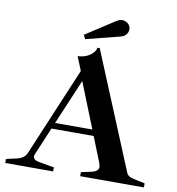

<svg xmlns="http://www.w3.org/2000/svg" viewBox="-93 -951 954 1035"><g transform="rotate(10 384.5 -434.0)"><path d="M764 -22V0H415V-22L466 -33Q509 -42 509 -66Q509 -73 504 -88L449 -226H218L154 -74Q151 -68 151 -63Q151 -43 182 -37L267 -22V0H5V-22L63 -35Q84 -40 96.5 -49.5Q109 -59 116 -75L320 -559L289 -635Q318 -636 340 -646.5Q362 -657 374 -672Q386 -687 386 -698H399L661 -64Q666 -51 677 -44.5Q688 -38 713 -33ZM436 -259 337 -507 232 -259ZM302 -754 461 -857Q478 -868 493 -868Q503 -868 511 -864Q525 -858 532 -847.5Q539 -837 539 -825Q539 -817 536 -809Q526 -785 498 -779L313 -732Z"/></g></svg>

Font: Ibarra Real Nova
Style: Bold
Weight: 700
Designer: Jose Maria Ribagorda & Octavio Pardo
Foundry: Jose Maria Ribagorda
Version: Version 1.014